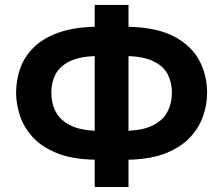

<svg xmlns="http://www.w3.org/2000/svg" viewBox="-20 -744 900 774"><path d="M498 -724.1V-636.2Q614.7 -633.3 684.1 -595.7Q753.4 -558.1 784.2 -498.8Q814.9 -439.5 814.9 -370.1Q814.9 -324.7 799.3 -277.8Q783.7 -231 747.3 -191.4Q710.9 -151.9 649.9 -127Q588.9 -102.1 498 -100.1V9.8H361.8V-100.1Q269.5 -102.1 208.3 -127.2Q147 -152.3 111.1 -192.1Q75.2 -231.9 60.1 -278.8Q44.9 -325.7 44.9 -370.1Q44.9 -422.4 61.8 -469.2Q78.6 -516.1 116 -553Q153.3 -589.8 213.9 -611.8Q274.4 -633.8 361.8 -636.2V-724.1ZM361.8 -518.1Q296.9 -515.1 258.5 -495.6Q220.2 -476.1 203.6 -444.1Q187 -412.1 187 -371.1Q187 -326.2 205.3 -292.5Q223.6 -258.8 262.5 -239.3Q301.3 -219.7 361.8 -216.8ZM498 -518.1V-216.8Q559.1 -219.7 597.7 -239.3Q636.2 -258.8 654.5 -292.5Q672.9 -326.2 672.9 -371.1Q672.9 -412.1 656.2 -444.1Q639.6 -476.1 601.3 -495.6Q563 -515.1 498 -518.1Z"/></svg>

Font: Wonky
Style: Regular
Weight: 400
Designer: Monotype Design Team
Foundry: Monotype Imaging Inc.
Version: Version 3.000